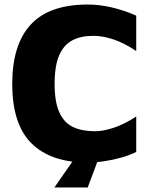

<svg xmlns="http://www.w3.org/2000/svg" viewBox="-20 -703 671 847"><path d="M367 14Q205 14 119.5 -70Q34 -154 34 -333Q34 -506 115.5 -594.5Q197 -683 367 -683Q420 -683 474.5 -670Q529 -657 581 -634V-478Q527 -514 479.5 -529.5Q432 -545 392 -545Q338 -545 300 -525.5Q262 -506 241.5 -460Q221 -414 221 -332Q221 -253 242 -207Q263 -161 302.5 -142.5Q342 -124 400 -124Q434 -124 480.5 -139Q527 -154 581 -189V-33Q554 -19 517.5 -8.5Q481 2 441.5 8Q402 14 367 14ZM220 124 311 -7H416L367 124Z"/></svg>

Font: Maven Pro ExtraBold
Style: Regular
Weight: 800
Designer: Joe Prince
Foundry: Joe Prince
Version: Version 2.100